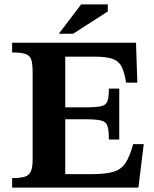

<svg xmlns="http://www.w3.org/2000/svg" viewBox="-20 -851 700 871"><path d="M608 0H35V-43Q69 -43 89.5 -48.5Q110 -54 119 -71.5Q128 -89 128 -126V-523Q128 -561 122 -580Q116 -599 96 -606Q76 -613 35 -613V-657H597L603 -476H552Q545 -521 532.5 -547Q520 -573 492 -583.5Q464 -594 408 -594H276V-364H365Q415 -364 438 -369Q461 -374 467.5 -392Q474 -410 474 -449H521V-218H474Q474 -260 467.5 -279.5Q461 -299 438 -304.5Q415 -310 365 -310H276V-61H394Q460 -61 495.5 -72Q531 -83 550 -112.5Q569 -142 584 -197H632ZM312 -698H247L348 -831H469V-799Z"/></svg>

Font: STIX Two Text
Style: Bold
Weight: 700
Designer: Ross Mills, John Hudson & Paul Hanslow, Tiro Typeworks Ltd; with prior portions MicroPress Inc., and Coen Hoffman.
Foundry: Tiro Typeworks Ltd
Version: Version 2.13 b171